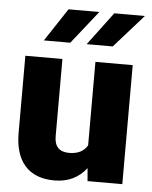

<svg xmlns="http://www.w3.org/2000/svg" viewBox="-54 -795 671 849"><g transform="rotate(5 282.0 -370.5)"><path d="M360.8 -57.1Q308.6 9.8 219.7 9.8Q132.8 9.8 88.1 -40.8Q43.5 -91.3 43.5 -186V-528.3H208V-185.1Q208 -117.2 273.9 -117.2Q330.6 -117.2 354.5 -157.7V-528.3H520V0H365.7ZM418.9 -749.5H554.7L424.8 -603H309.1ZM215.8 -749.5H352.5L236.3 -603H119.1Z"/></g></svg>

Font: Roboto Black
Style: Regular
Weight: 900
Designer: Google
Version: Version 2.134; 2016